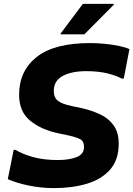

<svg xmlns="http://www.w3.org/2000/svg" viewBox="-20 -953 684 985"><path d="M50 -184H60Q96 -162 150.5 -147Q205 -132 276 -132Q335 -132 373 -147Q411 -162 411 -199Q411 -228 392 -238.5Q373 -249 332 -258L280 -269Q190 -288 134 -334.5Q78 -381 78 -467Q78 -589 168 -660.5Q258 -732 442 -732Q480 -732 519.5 -728Q559 -724 592 -717Q625 -710 644 -701L615 -550H604Q577 -565 531 -576.5Q485 -588 423 -588Q348 -588 302 -563.5Q256 -539 256 -486Q256 -452 277.5 -435.5Q299 -419 348 -409L400 -398Q449 -387 492.5 -367Q536 -347 562.5 -310.5Q589 -274 589 -216Q589 -133 545 -83Q501 -33 426 -10.5Q351 12 258 12Q191 12 128 -1Q65 -14 20 -34ZM291 -777V-781L405 -933H564V-929L413 -777Z"/></svg>

Font: Kufam
Style: Bold Italic
Weight: 700
Italic angle: -11°
Designer: Artur Schmal
Foundry: Original Type
Version: Version 1.301; ttfautohint (v1.8.3)